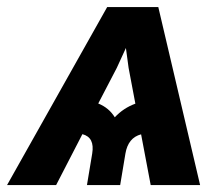

<svg xmlns="http://www.w3.org/2000/svg" viewBox="-57 -536 647 556"><path d="M379.4 0 351.6 -147Q314 -137.2 306.2 -91.3L291 0H194.8L210 -91.3Q217.8 -138.2 181.6 -147.5L105.5 0H-36.6L253.4 -515.6H401.4L522.5 0ZM227.5 -236.3Q258.8 -223.6 275.4 -196.3Q300.3 -223.1 335 -235.8L315.4 -339.4L307.6 -397L281.2 -339.4Z"/></svg>

Font: Inter Display
Style: Bold Italic
Weight: 700
Italic angle: -9.39999°
Designer: Rasmus Andersson
Foundry: rsms
Version: Version 4.000;git-a52131595